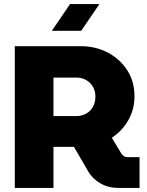

<svg xmlns="http://www.w3.org/2000/svg" viewBox="-20 -928 724 948"><path d="M53 0V-700H378Q452 -700 512 -668.5Q572 -637 608 -581.5Q644 -526 644 -452Q644 -388 613.5 -334.5Q583 -281 532 -248L579 -170Q585 -161 592.5 -156.5Q600 -152 613 -152H669V0H565Q515 0 476 -22.5Q437 -45 416 -81L345 -203Q339 -203 333 -203Q327 -203 322 -203H244V0ZM244 -355H358Q383 -355 404.5 -366.5Q426 -378 438.5 -400Q451 -422 451 -451Q451 -480 438 -501Q425 -522 404 -533.5Q383 -545 358 -545H244ZM236 -776 326 -908H471L381 -776Z"/></svg>

Font: MuseoModerno Thin ExtraBold
Style: Regular
Weight: 800
Version: Version 1.002